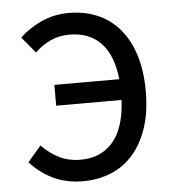

<svg xmlns="http://www.w3.org/2000/svg" viewBox="-50 -714 700 772"><g transform="rotate(-5 300.0 -327.5)"><path d="M255 12Q189 12 136.5 -12.5Q84 -37 42 -83L96 -146Q128 -113 166 -94Q204 -75 253 -75Q334 -75 382.5 -130.5Q431 -186 437 -300H173V-384H435Q425 -481 378 -530.5Q331 -580 251 -580Q209 -580 174 -564Q139 -548 111 -520L57 -585Q89 -617 141 -642Q193 -667 256 -667Q318 -667 369.5 -645.5Q421 -624 458.5 -581Q496 -538 516.5 -474Q537 -410 537 -326Q537 -242 515.5 -178.5Q494 -115 456.5 -72.5Q419 -30 367 -9Q315 12 255 12Z"/></g></svg>

Font: Source Code Pro Medium
Style: Regular
Weight: 500
Monospace: yes
Designer: Paul D. Hunt, Teo Tuominen
Foundry: Adobe Systems Incorporated
Version: Version 2.030;PS 1.000;hotconv 16.6.51;makeotf.lib2.5.65220